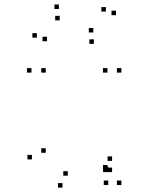

<svg xmlns="http://www.w3.org/2000/svg" viewBox="-20 -813 660 854"><path d="M461.5 -52V-72H441.5V-52ZM461.5 10V-10H441.5V10ZM520 10V-10H500V10ZM520 -490V-510H500V-490ZM458 -490V-510H438V-490ZM458 -59V-79H438V-59ZM122 -104V-124H102V-104ZM258 21.5V1.5H238V21.5ZM458.5 -47.5V-67.5H438.5V-47.5ZM478.5 -47.5V-67.5H458.5V-47.5ZM478.5 -97.5V-117.5H458.5V-97.5ZM281.5 -31.5V-51.5H261.5V-31.5ZM183.5 -133.5V-153.5H163.5V-133.5ZM183.5 -490V-510H163.5V-490ZM120 -490V-510H100V-490ZM144 -645.5V-665.5H124V-645.5ZM189 -629.5V-649.5H169V-629.5ZM245.5 -722.5V-742.5H225.5V-722.5ZM397.5 -618V-638H377.5V-618ZM496 -745.5V-765.5H476V-745.5ZM451 -761.5V-781.5H431V-761.5ZM395 -668.5V-688.5H375V-668.5ZM242 -773V-793H222V-773Z"/></svg>

Font: Monaspace Argon Dots Var
Style: Regular
Weight: 400
Designer: Riley Cran and the Lettermatic Team
Version: Version 1.100 (Monaspace Argon Dots)